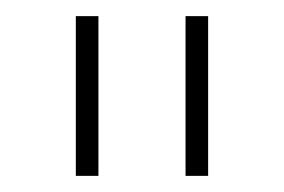

<svg xmlns="http://www.w3.org/2000/svg" viewBox="-20 -720 352 238"><path d="M210 -502V-700H238V-502ZM74 -502V-700H102V-502Z"/></svg>

Font: SUSE Thin
Style: Regular
Weight: 250
Designer: Rene Bieder
Foundry: SUSE
Version: Version 1.000